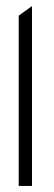

<svg xmlns="http://www.w3.org/2000/svg" viewBox="-20 -646 179 636"><path d="M42 -30H86V-626L42 -594Z"/></svg>

Font: Charger Sport
Style: HLNrw
Weight: 100
Designer: Jasper
Foundry: Cannot Into Space Fonts
Version: Version 1.1